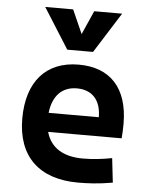

<svg xmlns="http://www.w3.org/2000/svg" viewBox="-55 -822 696 877"><g transform="rotate(5 293.0 -383.0)"><path d="M335.4 9.8C376.5 9.8 429.7 7.8 494.1 -3.9L481.4 -115.2C436 -106.4 392.6 -101.6 347.2 -101.6C257.3 -101.6 198.7 -138.7 179.7 -209H516.6C518.6 -230 519.5 -251.5 519.5 -275.9C519.5 -439.5 437 -527.3 292.5 -527.3C142.6 -527.3 56.6 -428.7 56.6 -259.8C56.6 -85.9 157.2 9.8 335.4 9.8ZM233.9 -590.8H352.1L469.2 -776.4H341.3L293 -667.5L244.6 -776.4H116.7ZM174.3 -295.9C183.1 -374.5 225.6 -418.5 293.5 -418.5C362.8 -418.5 404.3 -375 404.3 -295.9Z"/></g></svg>

Font: Cascadia Code NF SemiBold
Style: Regular
Weight: 600
Monospace: yes
Designer: Aaron Bell
Foundry: Saja Typeworks
Version: Version 2404.023